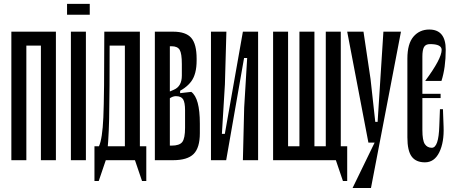

<svg xmlns="http://www.w3.org/2000/svg" viewBox="-20 -831 2366 996"><path d="M192.2 -666.7V0H270V-666.7ZM38.9 -666.7V0H116.7V-666.7ZM61.1 -666.7V-594.4H253.3V-666.7Z M327.8 -811.1V-754.4H445.6V-811.1ZM347.8 -666.7H425.6V0H347.8Z M470 -72.2V0H630V-72.2ZM655.6 -72.2 716.7 107.8H738.9V-72.2ZM470 107.8H492.2L553.3 -72.2H470ZM493.3 -72.2V0H532.2Q543.3 -91.1 546.1 -213.3Q548.9 -335.6 548.9 -666.7H521.1Q521.1 -333.3 516.1 -221.7Q511.1 -110 493.3 -72.2ZM627.8 -666.7V0H705.6V-666.7ZM530 -666.7V-594.4H645.6V-666.7Z M783.3 -666.7H861.1V0H783.3ZM823.3 -340 882.2 -365.6Q923.3 -383.3 923.3 -438.9V-498.9Q923.3 -553.3 912.2 -572.2Q901.1 -591.1 870 -591.1H823.3V-666.7H877.8Q944.4 -666.7 972.2 -634.4Q1000 -602.2 1000 -526.7V-516.7Q1000 -446.7 972.2 -408.9Q944.4 -371.1 886.7 -346.7L831.1 -323.3ZM858.9 -320 857.8 -348.9 914.4 -361.1V-347.8L972.2 -354.4Q1016.7 -322.2 1016.7 -190V-140Q1016.7 -64.4 984.4 -32.2Q952.2 0 877.8 0H823.3V-75.6H870Q911.1 -75.6 925.6 -94.4Q940 -113.3 940 -167.8V-258.9Q940 -298.9 930 -315.6Q920 -332.2 892.2 -332.2Q876.7 -332.2 858.9 -320Z M1122.2 0 1240 -666.7H1270L1153.3 0ZM1243.3 -530 1252.2 -666.7H1318.9V0H1240L1246.7 -273.3L1262.2 -530ZM1150 -136.7 1141.1 0H1074.4V-666.7H1154.4L1146.7 -393.3L1131.1 -136.7Z M1697.8 -72.2 1758.9 107.8H1781.1V-72.2ZM1670 -666.7V0H1747.8V-666.7ZM1396.7 -666.7V0H1474.4V-666.7ZM1533.3 -666.7V0H1611.1V-666.7ZM1725.6 0V-72.2H1418.9V0Z M1781.1 -666.7H1865.6L1902.2 -421.1L1926.7 -198.9H1938.9L1923.3 -91.1H1891.1ZM1938.9 -198.9 1968.9 -666.7H2060L1904.4 144.4H1808.9L1923.3 -91.1Z M2184.4 11.1Q2233.3 11.1 2258.9 -41.1Q2284.4 -93.3 2281.1 -174.4L2277.8 -264.4H2262.2L2258.9 -177.8Q2255.6 -64.4 2220 -64.4Q2196.7 -64.4 2183.9 -83.3Q2171.1 -102.2 2171.1 -156.7V-537.8Q2171.1 -571.1 2179.4 -586.7Q2187.8 -602.2 2211.1 -602.2Q2271.1 -602.2 2271.1 -572.2Q2271.1 -526.7 2185.6 -411.1H2270Q2292.2 -480 2292.2 -573.3Q2292.2 -677.8 2206.7 -677.8Q2156.7 -677.8 2125 -641.1Q2093.3 -604.4 2093.3 -526.7V-118.9Q2093.3 -48.9 2115.6 -18.9Q2137.8 11.1 2184.4 11.1ZM2152.2 -344.4V-322.2H2265.6V-344.4Z"/></svg>

Font: Le Murmure
Style: Regular
Weight: 600
Width: 2
Designer: Jeremy Landes, Alexander Slobzheninov (Cyrillic)
Foundry: Velvetyne Type Foundry
Version: Version 1.0